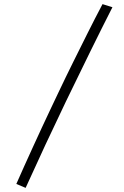

<svg xmlns="http://www.w3.org/2000/svg" viewBox="-20 -797 601 929"><path d="M104 112 59 93Q77 52 97.5 6.5Q118 -39 139.5 -86Q161 -133 182.5 -179.5Q204 -226 224.5 -269Q245 -312 262 -348Q299 -426 334.5 -497.5Q370 -569 404.5 -638Q439 -707 476 -777L524 -762Q475 -666 416.5 -547Q358 -428 299 -306Q248 -200 200 -97Q152 6 104 112Z"/></svg>

Font: Noto Nastaliq Urdu Medium
Style: Regular
Weight: 500
Designer: Monotype Design Team (Patrick Giasson: type design, Kamal Mansour: OpenType code, Glenda Bellarosa). Updated by Simon Co
Foundry: Monotype Imaging Inc., Simon Cozens
Version: Version 3.007